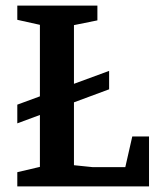

<svg xmlns="http://www.w3.org/2000/svg" viewBox="-20 -668 563 688"><path d="M42 -226V-293L371 -414V-348ZM42 0V-51L123 -70V-579L42 -597V-648H329V-595L245 -578V-76L313 -69H429L454 -179H514V0Z"/></svg>

Font: Faustina SemiBold
Style: Regular
Weight: 600
Designer: Alfonso Garcia
Foundry: http://www.omnibus-type.com
Version: Version 1.200